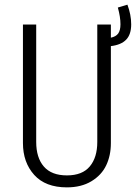

<svg xmlns="http://www.w3.org/2000/svg" viewBox="-20 -790 581 821"><path d="M541 -686Q541 -642.6 519.5 -620.4Q498 -598.1 454.1 -592.8V-178.2Q454.1 -125 434.1 -83Q414.1 -41 370.8 -14.9Q327.6 11.2 266.1 11.2Q174.3 11.2 126.2 -42.2Q78.1 -95.7 78.1 -178.2V-685.1H134.8V-183.1Q134.8 -115.7 167.5 -77.9Q200.2 -40 266.1 -40Q332 -40 364 -78.4Q396 -116.7 396 -183.1V-685.1H454.1V-628.9Q475.6 -633.3 485.4 -646.7Q495.1 -660.2 495.1 -686Q495.1 -717.8 483.9 -757.8L524.9 -770Q541 -726.6 541 -686Z"/></svg>

Font: Fira Sans Compressed Light
Style: Regular
Weight: 300
Width: 1
Designer: Carrois Corporate & Edenspiekermann AG
Foundry: Carrois Corporate GbR & Edenspiekermann AG
Version: Version 4.203;PS 004.203;hotconv 1.0.88;makeotf.lib2.5.64775